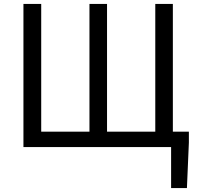

<svg xmlns="http://www.w3.org/2000/svg" viewBox="-20 -753 1016 983"><path d="M865 -79V-733H775V-79H528V-733H438V-79H191V-733H100V0H856V210H937L947 -23V-79Z"/></svg>

Font: Noto Sans Mono CJK SC Regular
Style: Regular
Weight: 400
Designer: Ryoko NISHIZUKA (kana & ideographs); Paul D. Hunt (Latin, Greek & Cyrillic); Wenlong ZHANG (bopomofo); Sandoll Communica
Foundry: Adobe Systems Incorporated
Version: Version 1.005;PS 1.005;hotconv 1.0.96;makeotf.lib2.5.65012